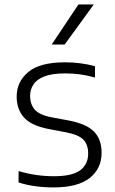

<svg xmlns="http://www.w3.org/2000/svg" viewBox="-20 -828 515 858"><path d="M219.5 9.5Q176.5 9.5 138.2 4.2Q100 -1 63 -12.5V-63.5Q106.5 -51 144 -45.8Q181.5 -40.5 221 -40.5Q303 -40.5 338.5 -67.2Q374 -94 374 -141.5Q374 -182 352.5 -204Q331 -226 276 -236.5L197 -251.5Q120 -266.5 87.2 -303Q54.5 -339.5 54.5 -396.5Q54.5 -462.5 106.2 -506Q158 -549.5 270 -549.5Q306 -549.5 339.2 -545.2Q372.5 -541 404.5 -532V-481.5Q368.5 -491.5 337 -495.8Q305.5 -500 271 -500Q212.5 -500 178.2 -486.5Q144 -473 129.2 -450.2Q114.5 -427.5 114.5 -398.5Q114.5 -363.5 134.5 -339.2Q154.5 -315 209 -304L287.5 -289.5Q366 -274.5 400 -240Q434 -205.5 434 -145.5Q434 -74.5 380.8 -32.5Q327.5 9.5 219.5 9.5ZM211 -629 330.5 -808H399L269 -629Z"/></svg>

Font: Encode Sans SemiExpanded Light
Style: Regular
Weight: 300
Width: 6
Designer: Multiple Designers
Foundry: Impallari Type
Version: Version 3.002